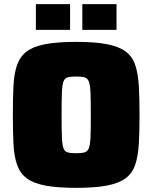

<svg xmlns="http://www.w3.org/2000/svg" viewBox="-20 -898 735 926"><path d="M347 8Q256 8 198.5 -3Q141 -14 109 -38Q77 -62 62.5 -103Q48 -144 45 -203.5Q42 -263 42 -344Q42 -425 45 -484.5Q48 -544 62.5 -585Q77 -626 109 -650Q141 -674 198.5 -685Q256 -696 347 -696Q438 -696 495.5 -685Q553 -674 585.5 -650Q618 -626 632 -585Q646 -544 649.5 -484.5Q653 -425 653 -344Q653 -263 649.5 -203.5Q646 -144 632 -103Q618 -62 585.5 -38Q553 -14 495.5 -3Q438 8 347 8ZM347 -159Q373 -159 387.5 -163Q402 -167 408.5 -183.5Q415 -200 416.5 -238Q418 -276 418 -344Q418 -412 416.5 -450Q415 -488 408.5 -504.5Q402 -521 387.5 -525Q373 -529 347 -529Q321 -529 306.5 -525Q292 -521 286 -504.5Q280 -488 278.5 -450Q277 -412 277 -344Q277 -276 278.5 -238Q280 -200 286 -183.5Q292 -167 306.5 -163Q321 -159 347 -159ZM153 -754V-878H318V-754ZM377 -754V-878H542V-754Z"/></svg>

Font: Saira Black
Style: Regular
Weight: 900
Designer: Hector Gatti with collaboration of the Omnibus-Type team
Foundry: Omnibus-Type
Version: Version 1.100; ttfautohint (v1.8.3)